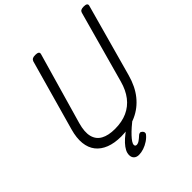

<svg xmlns="http://www.w3.org/2000/svg" viewBox="-322 -1224 1675 1675"><g transform="rotate(-45 516.0 -386.5)"><path d="M422 19Q339 19 279 -4.5Q219 -28 184 -72.5Q149 -117 142 -182.5Q135 -248 159 -333L343 -988Q348 -1002 359.5 -1008.5Q371 -1015 394 -1015Q417 -1015 428 -1008Q439 -1001 435 -985L245 -323Q220 -235 234.5 -178Q249 -121 299 -93.5Q349 -66 430 -66Q517 -66 582 -95.5Q647 -125 691 -182Q735 -239 758 -323L942 -988Q946 -1002 957.5 -1008.5Q969 -1015 992 -1015Q1039 -1015 1031 -985L845 -313Q815 -204 756 -130.5Q697 -57 613 -19Q529 19 422 19ZM418 242Q389 242 372 226Q355 210 355 182Q355 157 368 132Q381 107 405.5 80.5Q430 54 466.5 26Q503 -2 548 -35L608 -33V-28Q573 0 543.5 26Q514 52 492.5 75Q471 98 459 116Q447 134 447 148Q447 157 452 161.5Q457 166 465 166Q482 166 500 153.5Q518 141 543 118Q549 113 559.5 111Q570 109 581 120Q590 128 592 138Q594 148 588 157Q569 182 539.5 201.5Q510 221 478.5 231.5Q447 242 418 242Z"/></g></svg>

Font: Playwrite AU QLD
Style: Regular
Weight: 400
Designer: Veronika Burian, José Scaglione
Foundry: TypeTogether
Version: Version 1.002